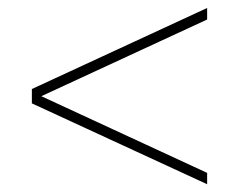

<svg xmlns="http://www.w3.org/2000/svg" viewBox="-20 -629 600 482"><path d="M60 -376.5V-405.5L500 -609V-580ZM500 -166.5 60 -369.5V-398.5L500 -195Z"/></svg>

Font: Bodoni Moda 9pt
Style: Regular
Weight: 400
Designer: Owen Earl
Foundry: indestructible type
Version: Version 2.005